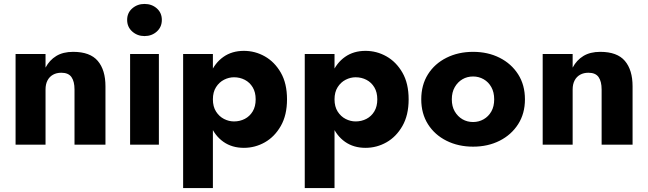

<svg xmlns="http://www.w3.org/2000/svg" viewBox="-20 -734 3289 974"><path d="M358 -280V0H515V-296Q515 -379 476 -425Q437 -471 351 -471Q300 -471 265.5 -450Q231 -429 211 -391V-460H59V0H211V-280Q211 -307 221 -326Q231 -345 249 -355Q267 -365 291 -365Q327 -365 342.5 -343Q358 -321 358 -280Z M625 -633Q625 -597 651 -574Q677 -551 713 -551Q750 -551 775.5 -574Q801 -597 801 -633Q801 -669 775.5 -691.5Q750 -714 713 -714Q677 -714 651 -691.5Q625 -669 625 -633ZM640 -460V0H786V-460Z M1060 220V-460H909V220ZM1436 -230Q1436 -311 1404.5 -365.5Q1373 -420 1323.5 -448Q1274 -476 1217 -476Q1157 -476 1113.5 -445.5Q1070 -415 1047 -360Q1024 -305 1024 -230Q1024 -156 1047 -100.5Q1070 -45 1113.5 -14.5Q1157 16 1217 16Q1274 16 1323.5 -12Q1373 -40 1404.5 -95Q1436 -150 1436 -230ZM1277 -230Q1277 -194 1262 -169Q1247 -144 1222 -131Q1197 -118 1167 -118Q1141 -118 1116.5 -130.5Q1092 -143 1076 -168Q1060 -193 1060 -230Q1060 -267 1076 -292Q1092 -317 1116.5 -329.5Q1141 -342 1167 -342Q1197 -342 1222 -329Q1247 -316 1262 -291Q1277 -266 1277 -230Z M1677 220V-460H1526V220ZM2053 -230Q2053 -311 2021.5 -365.5Q1990 -420 1940.5 -448Q1891 -476 1834 -476Q1774 -476 1730.5 -445.5Q1687 -415 1664 -360Q1641 -305 1641 -230Q1641 -156 1664 -100.5Q1687 -45 1730.5 -14.5Q1774 16 1834 16Q1891 16 1940.5 -12Q1990 -40 2021.5 -95Q2053 -150 2053 -230ZM1894 -230Q1894 -194 1879 -169Q1864 -144 1839 -131Q1814 -118 1784 -118Q1758 -118 1733.5 -130.5Q1709 -143 1693 -168Q1677 -193 1677 -230Q1677 -267 1693 -292Q1709 -317 1733.5 -329.5Q1758 -342 1784 -342Q1814 -342 1839 -329Q1864 -316 1879 -291Q1894 -266 1894 -230Z M2117 -230Q2117 -158 2151 -104Q2185 -50 2245 -20Q2305 10 2380 10Q2455 10 2514.5 -20Q2574 -50 2608.5 -104Q2643 -158 2643 -230Q2643 -303 2608.5 -357Q2574 -411 2514.5 -441Q2455 -471 2380 -471Q2305 -471 2245 -441Q2185 -411 2151 -357Q2117 -303 2117 -230ZM2272 -230Q2272 -266 2287 -292Q2302 -318 2326 -332Q2350 -346 2380 -346Q2409 -346 2433.5 -332Q2458 -318 2472.5 -292Q2487 -266 2487 -230Q2487 -194 2472.5 -168.5Q2458 -143 2433.5 -129Q2409 -115 2380 -115Q2350 -115 2326 -129Q2302 -143 2287 -168.5Q2272 -194 2272 -230Z M3032 -280V0H3189V-296Q3189 -379 3150 -425Q3111 -471 3025 -471Q2974 -471 2939.5 -450Q2905 -429 2885 -391V-460H2733V0H2885V-280Q2885 -307 2895 -326Q2905 -345 2923 -355Q2941 -365 2965 -365Q3001 -365 3016.5 -343Q3032 -321 3032 -280Z"/></svg>

Font: Glinicke Jost Bold
Style: Bold
Weight: 700
Version: Version 3.710